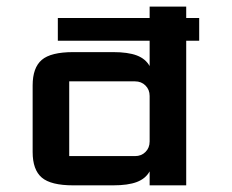

<svg xmlns="http://www.w3.org/2000/svg" viewBox="-20 -557 697 577"><path d="M578.6 -434.6H153.8V-502.9H578.6ZM429.7 -131.8V-268.6Q429.7 -287.6 417.2 -300Q404.8 -312.5 385.7 -312.5H188V-87.9H385.7Q404.8 -87.9 417.2 -100.3Q429.7 -112.8 429.7 -131.8ZM429.7 0V-42Q417.5 -20 391.1 -10Q364.7 0 319.8 0H200.2Q132.8 0 105.5 -23.4Q78.1 -46.9 78.1 -100.1V-300.3Q78.1 -353.5 105.5 -377Q132.8 -400.4 200.2 -400.4H319.8Q364.7 -400.4 391.1 -390.4Q417.5 -380.4 429.7 -358.4V-537.1H539.6V0Z"/></svg>

Font: Squarish Sans CT
Style: Regular
Weight: 400
Version: Version 0.9